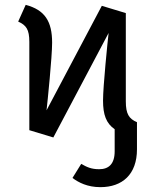

<svg xmlns="http://www.w3.org/2000/svg" viewBox="-20 -559 640 792"><path d="M101 -386V-22L200 8L428 -423C424 -388 405 -203 405 -144C405 -86 418 -50 453 -26V65C453 118 428 139 389 139C356 139 338 130 315 117L279 175C304 194 341 213 394 213C485 213 545 160 545 57V-55C512 -69 499 -89 499 -141V-505L400 -535L172 -104C176 -139 195 -324 195 -383C195 -471 165 -518 86 -539L55 -470C88 -455 101 -438 101 -386Z"/></svg>

Font: FiraGO Unicode
Style: Regular
Weight: 400
Designer: bBox Type
Foundry: bBox Type GmbH
Version: Version 1.001;PS 001.001;hotconv 1.0.88;makeotf.lib2.5.64775